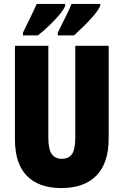

<svg xmlns="http://www.w3.org/2000/svg" viewBox="-20 -947 628 977"><path d="M533 -242Q533 -118 471 -54Q409 10 292 10Q178 10 117 -52Q56 -114 56 -238V-714H226V-246Q226 -188 243 -163.5Q260 -139 294 -139Q330 -139 346.5 -163Q363 -187 363 -247V-714H533ZM490 -917Q482 -898 459 -870.5Q436 -843 408 -815.5Q380 -788 357 -767H274V-781Q301 -835 319 -871.5Q337 -908 344 -927H490ZM312 -917Q303 -897 281 -870.5Q259 -844 230.5 -817Q202 -790 173 -767H97V-781Q124 -836 141.5 -872.5Q159 -909 167 -927H312Z"/></svg>

Font: Noto Sans Tamil ExtraCondensed Black
Style: Regular
Weight: 900
Width: 2
Designer: Jelle Bosma - Monotype Design Team
Foundry: Monotype Imaging Inc.
Version: Version 2.004; ttfautohint (v1.8.4.7-5d5b)